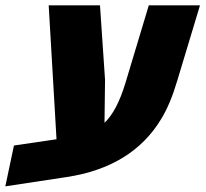

<svg xmlns="http://www.w3.org/2000/svg" viewBox="-66 -652 757 707"><path d="M670.4 -632.3 586.4 -354Q561 -268.1 527.3 -213.4Q420.4 -36.6 179.2 0L-46.4 34.2L-14.6 -116.2L142.1 -139.2L113.3 -632.3H302.2L320.8 -357.9L318.8 -199.7Q364.3 -242.7 395.5 -345.2L481.9 -632.3Z"/></svg>

Font: Open Sans Hebrew Extra Bold
Style: Italic
Weight: 800
Italic angle: -12°
Foundry: Ascender Corporation, Yanek Iontef
Version: Version 2.001;PS 002.001;hotconv 1.0.70;makeotf.lib2.5.58329